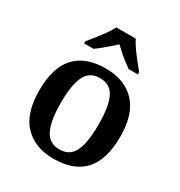

<svg xmlns="http://www.w3.org/2000/svg" viewBox="-181 -891 961 1026"><g transform="rotate(30 299.5 -378.0)"><path d="M298 10Q183 10 116.5 -59Q50 -128 50 -270Q50 -410 113.5 -479Q177 -548 301 -548Q417 -548 483 -479Q549 -410 549 -270Q549 -128 485.5 -59Q422 10 298 10ZM300 -49Q343 -49 368.5 -73.5Q394 -98 405 -148Q416 -198 416 -270Q416 -379 390 -433.5Q364 -488 299 -488Q235 -488 209 -433.5Q183 -379 183 -270Q183 -161 209.5 -105Q236 -49 300 -49ZM132 -619Q148 -638 168.5 -664Q189 -690 208.5 -717Q228 -744 238 -766H358Q369 -744 388 -717Q407 -690 428 -664Q449 -638 464 -619V-606H407Q391 -617 371 -632.5Q351 -648 332 -665Q313 -682 298 -696Q283 -682 263.5 -665Q244 -648 225 -632.5Q206 -617 190 -606H132Z"/></g></svg>

Font: Noto Serif Gujarati SemiBold
Style: Regular
Weight: 600
Version: Version 2.102